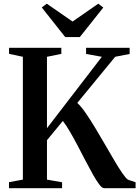

<svg xmlns="http://www.w3.org/2000/svg" viewBox="-20 -996 738 1016"><path d="M27.5 0V-32L101 -45.5V-695.5L28 -711V-743H304.5V-711L228.5 -695.5V-317.5L519 -695.5L435.5 -710.5V-743H666V-710.5L589.5 -695.5L389 -451.5Q410 -432 434.2 -396.8Q458.5 -361.5 484.5 -318.2Q510.5 -275 536.2 -230.5Q562 -186 585 -146.8Q608 -107.5 626.8 -80.2Q645.5 -53 657.5 -45L697.5 -31.5V0H530.5Q520.5 0 505.2 -20Q490 -40 471.5 -73Q453 -106 432.2 -146Q411.5 -186 390.5 -226Q369.5 -266 349.5 -300.2Q329.5 -334.5 312.5 -356L228.5 -254V-45.5L308.5 -31.5V0ZM325 -800 201 -956.5 227.5 -976.5 364 -882 500 -976.5 526.5 -956 402.5 -800Z"/></svg>

Font: Merriweather 96pt SemiBold
Style: Regular
Weight: 600
Version: Version 2.100